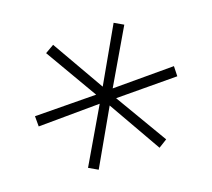

<svg xmlns="http://www.w3.org/2000/svg" viewBox="-54 -768 573 518"><g transform="rotate(10 232.5 -508.5)"><path d="M217.8 -309.6 218.8 -485.4 67.4 -396.5 52.7 -421.9 205.1 -507.8 52.7 -594.7 67.4 -620.1 218.8 -532.2 217.8 -707H247.1L246.1 -532.2L398.4 -620.1L412.1 -594.7L259.8 -507.8L412.1 -421.9L398.4 -396.5L246.1 -485.4L247.1 -309.6Z"/></g></svg>

Font: Pretendard Thin
Style: Regular
Weight: 100
Designer: Base glyphs from Inter by Rasmus Andersson; Hangeul glyphs from Noto Sans CJK(Source Han Sans) by Jang Soo-young and Kan
Foundry: Kil Hyung-jin
Version: Version 1.309